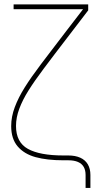

<svg xmlns="http://www.w3.org/2000/svg" viewBox="-20 -748 471 896"><path d="M379.4 68.4Q379.4 45.9 370.6 30.8Q361.8 15.6 343.8 7.8Q325.7 0 298.3 0H275.4Q199.7 0 146.2 -14.6Q92.8 -29.3 62.5 -64.7Q32.2 -100.1 32.2 -159.7Q32.2 -203.6 49.1 -248.3Q65.9 -293 95.2 -339.8Q124.5 -386.7 171.4 -448.7Q194.3 -478.5 216.8 -508.3L292.5 -607.4Q320.3 -643.6 333.7 -660.9Q347.2 -678.2 374 -713.4L377.9 -705.1Q331.5 -705.1 309.1 -705.1Q286.6 -705.1 241.7 -705.1H43.5V-727.5H391.6V-699.7L233.9 -493.7Q209 -460.9 184.1 -427.7Q140.1 -369.1 112.8 -325.4Q85.4 -281.7 70.1 -240.7Q54.7 -199.7 54.7 -160.2Q54.7 -84 110.4 -53.2Q166 -22.5 275.4 -22.5H298.3Q331.5 -22.5 354.7 -12Q377.9 -1.5 389.9 19Q401.9 39.6 401.9 68.4V128.9H379.4Z"/></svg>

Font: Intratopia Thin
Style: Regular
Weight: 100
Designer: Rasmus Andersson
Foundry: rsms
Version: Version 3.000;Glyphs 3.2.3 (3260)